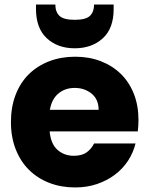

<svg xmlns="http://www.w3.org/2000/svg" viewBox="-20 -815 656 843"><path d="M308 -429Q266 -429 236.5 -404.5Q207 -380 199 -333H413Q413 -379 382 -404Q351 -429 308 -429ZM575 -185Q565 -144 542 -109Q519 -74 484.5 -48Q450 -22 406 -7Q362 8 310 8Q248 8 196.5 -12Q145 -32 107.5 -69Q70 -106 49 -159.5Q28 -213 28 -279Q28 -345 48.5 -398.5Q69 -452 106.5 -489Q144 -526 196 -546Q248 -566 310 -566Q371 -566 422 -546.5Q473 -527 510 -491Q547 -455 567.5 -403.5Q588 -352 588 -288Q588 -263 585 -238H198Q203 -183 232.5 -157Q262 -131 304 -131Q340 -131 361 -146.5Q382 -162 393 -185ZM479 -775Q479 -690 431 -646.5Q383 -603 308 -603Q233 -603 185.5 -647Q138 -691 138 -776V-795H223Q223 -763 241 -745.5Q259 -728 308 -728Q357 -728 375 -745.5Q393 -763 393 -795H479Z"/></svg>

Font: SVN-Poppins
Style: Bold
Weight: 700
Designer: Ninad Kale (Devanagari), Jonny Pinhorn (Latin)
Foundry: Indian Type Foundry
Version: Version 3.200;PS 1.000;hotconv 16.6.54;makeotf.lib2.5.65590